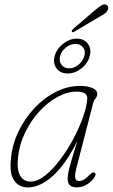

<svg xmlns="http://www.w3.org/2000/svg" viewBox="-20 -829 503 857"><path d="M320.5 -77Q313 -47 316 -34Q319 -21 333.5 -21Q354 -21 380 -48.5Q394.5 -63 402 -58.5Q411 -52.5 402 -38.5Q389.5 -19 368.2 -5.8Q347 7.5 322 7.5Q282 7.5 282 -31Q282 -42.5 285.2 -59.2Q288.5 -76 297.8 -108.8Q307 -141.5 325.5 -200Q273.5 -95.5 216 -44Q158.5 7.5 105 7.5Q64 7.5 42.8 -24Q21.5 -55.5 29 -120.5Q34.5 -184 62.5 -242.2Q90.5 -300.5 133.8 -346.5Q177 -392.5 229.5 -419Q282 -445.5 337 -445.5Q371 -445.5 392.5 -436.2Q414 -427 414 -410Q414 -398.5 406 -388.8Q398 -379 395.5 -367.5ZM60.5 -126Q54.5 -71 70 -44.8Q85.5 -18.5 116.5 -18.5Q147.5 -18.5 181.5 -45.5Q215.5 -72.5 248.2 -116Q281 -159.5 307.8 -210Q334.5 -260.5 351.2 -308Q368 -355.5 369.5 -389.5Q370.5 -420 322 -420Q280 -420 236.5 -396.2Q193 -372.5 155.2 -331.2Q117.5 -290 92 -237.2Q66.5 -184.5 60.5 -126ZM401 -781Q419 -796 431 -804Q443 -812 453.5 -808Q460.5 -805 462.5 -797.8Q464.5 -790.5 460 -782.5Q455.5 -773.5 444.8 -766.5Q434 -759.5 421 -752.5L311 -687Q304 -683 301 -687.5Q299 -690.5 301.8 -694.2Q304.5 -698 307 -700.5ZM282 -501Q249.5 -501 232.5 -523.8Q215.5 -546.5 224 -579Q232.5 -610.5 261.5 -633.5Q290.5 -656.5 323 -656.5Q355.5 -656.5 372.2 -633.5Q389 -610.5 380.5 -579Q372.5 -546.5 343.5 -523.8Q314.5 -501 282 -501ZM317 -633Q294.5 -633 274.5 -617.2Q254.5 -601.5 248.5 -579Q242.5 -556.5 254.2 -540.2Q266 -524 288 -524Q310.5 -524 330.5 -540.2Q350.5 -556.5 356.5 -579Q362.5 -601.5 350.8 -617.2Q339 -633 317 -633Z"/></svg>

Font: Fraunces 72pt SuperSoft Thin
Style: Italic
Weight: 100
Italic angle: -16°
Version: Version 1.000;[b76b70a41]